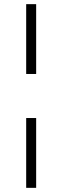

<svg xmlns="http://www.w3.org/2000/svg" viewBox="-20 -724 300 924"><path d="M106 -704H154V-368H106ZM106 -156H154V180H106Z"/></svg>

Font: Changa Light
Style: Regular
Weight: 300
Designer: Eduardo Rodriguez Tunni
Foundry: Eduardo Rodriguez Tunni
Version: Version 3.002; ttfautohint (v1.8.2)